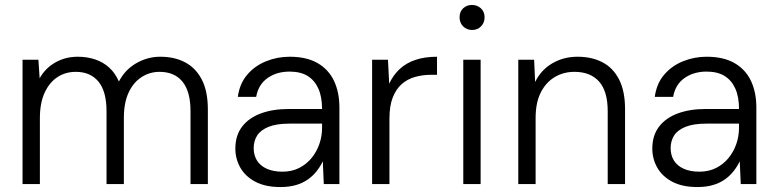

<svg xmlns="http://www.w3.org/2000/svg" viewBox="-20 -743 3134 775"><path d="M71 0V-502H135L140 -427Q163 -468 203.5 -491Q244 -514 294 -514Q332 -514 364.5 -503Q397 -492 421 -470Q445 -448 460 -414Q484 -461 529.5 -487.5Q575 -514 627 -514Q685 -514 728 -491Q771 -468 795 -421Q819 -374 819 -301V0H749V-294Q749 -374 716.5 -413.5Q684 -453 624 -453Q584 -453 551 -431.5Q518 -410 499 -369Q480 -328 480 -268V0H410V-294Q410 -374 377.5 -413.5Q345 -453 286 -453Q244 -453 211.5 -431.5Q179 -410 160 -368.5Q141 -327 141 -266V0Z M1112 12Q1051 12 1010.5 -9.5Q970 -31 950 -66.5Q930 -102 930 -143Q930 -196 957 -231.5Q984 -267 1032.5 -285Q1081 -303 1144 -303H1280Q1280 -352 1265 -385.5Q1250 -419 1221.5 -436.5Q1193 -454 1149 -454Q1097 -454 1060 -428Q1023 -402 1014 -352H940Q947 -405 977.5 -441Q1008 -477 1053.5 -495.5Q1099 -514 1149 -514Q1218 -514 1262.5 -488Q1307 -462 1328.5 -416Q1350 -370 1350 -309V0H1287L1283 -92Q1273 -71 1258 -52Q1243 -33 1222.5 -18.5Q1202 -4 1174.5 4Q1147 12 1112 12ZM1120 -50Q1158 -50 1187.5 -65Q1217 -80 1237.5 -105Q1258 -130 1269 -161.5Q1280 -193 1280 -227V-244H1149Q1096 -244 1064 -231Q1032 -218 1018 -196Q1004 -174 1004 -145Q1004 -117 1017 -95.5Q1030 -74 1056.5 -62Q1083 -50 1120 -50Z M1482 0V-502H1546L1551 -405Q1567 -440 1593.5 -464.5Q1620 -489 1657.5 -501.5Q1695 -514 1744 -514V-441H1718Q1686 -441 1655.5 -432.5Q1625 -424 1602 -404Q1579 -384 1565.5 -350Q1552 -316 1552 -265V0Z M1850 0V-502H1920V0ZM1886 -622Q1864 -622 1849.5 -636.5Q1835 -651 1835 -673Q1835 -696 1849.5 -709.5Q1864 -723 1885 -723Q1906 -723 1921 -709.5Q1936 -696 1936 -673Q1936 -651 1921.5 -636.5Q1907 -622 1886 -622Z M2072 0V-502H2136L2140 -412Q2164 -461 2209.5 -487.5Q2255 -514 2311 -514Q2369 -514 2412 -491.5Q2455 -469 2479 -422Q2503 -375 2503 -302V0H2433V-294Q2433 -375 2398 -414Q2363 -453 2299 -453Q2254 -453 2218.5 -431.5Q2183 -410 2162.5 -369Q2142 -328 2142 -267V0Z M2795 12Q2734 12 2693.5 -9.5Q2653 -31 2633 -66.5Q2613 -102 2613 -143Q2613 -196 2640 -231.5Q2667 -267 2715.5 -285Q2764 -303 2827 -303H2963Q2963 -352 2948 -385.5Q2933 -419 2904.5 -436.5Q2876 -454 2832 -454Q2780 -454 2743 -428Q2706 -402 2697 -352H2623Q2630 -405 2660.5 -441Q2691 -477 2736.5 -495.5Q2782 -514 2832 -514Q2901 -514 2945.5 -488Q2990 -462 3011.5 -416Q3033 -370 3033 -309V0H2970L2966 -92Q2956 -71 2941 -52Q2926 -33 2905.5 -18.5Q2885 -4 2857.5 4Q2830 12 2795 12ZM2803 -50Q2841 -50 2870.5 -65Q2900 -80 2920.5 -105Q2941 -130 2952 -161.5Q2963 -193 2963 -227V-244H2832Q2779 -244 2747 -231Q2715 -218 2701 -196Q2687 -174 2687 -145Q2687 -117 2700 -95.5Q2713 -74 2739.5 -62Q2766 -50 2803 -50Z"/></svg>

Font: DM Sans 16pt Light
Style: Regular
Weight: 300
Version: Version 4.004;gftools[0.9.30]